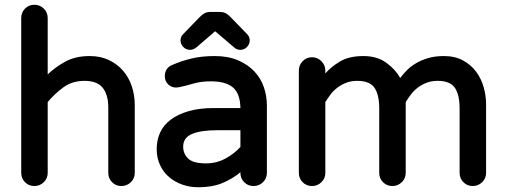

<svg xmlns="http://www.w3.org/2000/svg" viewBox="-20 -765 2123 805"><path d="M69 -40V-689Q69 -713 85 -729Q101 -745 124 -745Q147 -745 163.5 -729Q180 -713 180 -689V-453Q211 -483 253.5 -506.5Q296 -530 356 -530Q401 -530 436 -513.5Q471 -497 495.5 -469Q520 -441 532.5 -403.5Q545 -366 545 -324V-40Q545 -17 528.5 -1Q512 15 489 15Q466 15 450 -1Q434 -17 434 -40V-314Q434 -367 411 -396.5Q388 -426 334 -426Q283 -426 246 -399Q209 -372 180 -337V-40Q180 -17 163.5 -1Q147 15 124 15Q101 15 85 -1Q69 -17 69 -40Z M877 -312H988Q987 -372 957 -398Q927 -424 864 -424Q823 -424 792.5 -415Q762 -406 734 -400Q724 -398 718 -398Q699 -398 685 -411.5Q671 -425 671 -446Q671 -462 679 -474.5Q687 -487 703 -493Q739 -509 782 -519.5Q825 -530 880 -530Q937 -530 978.5 -512Q1020 -494 1047 -465Q1074 -436 1086.5 -399Q1099 -362 1099 -323V-40Q1099 -17 1082.5 -1Q1066 15 1043 15Q1020 15 1004 -1Q988 -17 988 -40V-43Q959 -18 916 1Q873 20 810 20Q776 20 744.5 9Q713 -2 689 -22.5Q665 -43 651 -73Q637 -103 637 -140Q637 -178 651.5 -209.5Q666 -241 696 -263.5Q726 -286 771 -299Q816 -312 877 -312ZM844 -80Q888 -80 925.5 -100.5Q963 -121 988 -149V-219H889Q823 -219 785.5 -203.5Q748 -188 748 -150Q748 -121 768.5 -100.5Q789 -80 844 -80ZM748 -622 816 -692Q824 -701 835 -708Q846 -715 863 -715H901Q918 -715 929 -708Q940 -701 948 -692L1016 -622Q1027 -611 1027 -596V-595Q1027 -580 1015.5 -568Q1004 -556 987 -556Q981 -556 974 -558.5Q967 -561 962 -566L963 -565L882 -634L802 -565V-566Q797 -561 790 -558.5Q783 -556 777 -556Q760 -556 748.5 -568Q737 -580 737 -595V-596Q737 -611 748 -622Z M1233 -40V-469Q1233 -492 1249 -508.5Q1265 -525 1288 -525Q1311 -525 1327.5 -508.5Q1344 -492 1344 -469V-457Q1367 -484 1405 -507Q1443 -530 1504 -530Q1561 -530 1599.5 -502Q1638 -474 1658 -438Q1669 -453 1684.5 -469Q1700 -485 1722 -498.5Q1744 -512 1773.5 -521Q1803 -530 1841 -530Q1888 -530 1921.5 -511.5Q1955 -493 1976.5 -464Q1998 -435 2008 -399Q2018 -363 2018 -328V-40Q2018 -17 2001.5 -1Q1985 15 1962 15Q1939 15 1923 -1Q1907 -17 1907 -40V-310Q1907 -368 1887 -397Q1867 -426 1815 -426Q1789 -426 1768.5 -418Q1748 -410 1731.5 -397.5Q1715 -385 1703 -369Q1691 -353 1681 -337V-40Q1681 -17 1664.5 -1Q1648 15 1625 15Q1602 15 1586 -1Q1570 -17 1570 -40V-310Q1570 -368 1550 -397Q1530 -426 1478 -426Q1452 -426 1431.5 -418Q1411 -410 1394.5 -397.5Q1378 -385 1366 -369Q1354 -353 1344 -337V-40Q1344 -17 1327.5 -1Q1311 15 1288 15Q1265 15 1249 -1Q1233 -17 1233 -40Z"/></svg>

Font: Varela Round Precious
Style: Medium
Weight: 500
Designer: Joe Prince
Foundry: Joe Prince
Version: Version 1.000